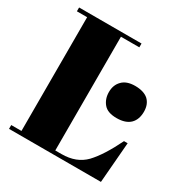

<svg xmlns="http://www.w3.org/2000/svg" viewBox="-162 -829 921 959"><g transform="rotate(30 298.0 -350.0)"><path d="M21 -678C21 -678 80 -678 80 -678C80 -678 80 -22 80 -22C80 -22 21 -22 21 -22C21 -22 21 0 21 0C21 0 551 0 551 0C551 0 570 -234 570 -234C570 -234 549 -234 549 -234C549 -234 549 -234 549 -234C514 -162 480 -109 447 -74C413 -39 368 -22 311 -22C311 -22 275 -22 275 -22C275 -22 275 -678 275 -678C275 -678 381 -678 381 -678C381 -678 381 -700 381 -700C381 -700 21 -700 21 -700C21 -700 21 -678 21 -678ZM459 -315C494 -315 520 -324 537 -341C554 -358 562 -382 562 -411C562 -440 553 -462 536 -478C519 -493 493 -501 460 -501C427 -501 402 -492 386 -475C369 -458 361 -436 361 -409C361 -382 369 -360 384 -342C399 -324 424 -315 459 -315Z"/></g></svg>

Font: Abril Fatface Utterance
Style: Regular
Weight: 500
Designer: Veronika Burian, Jos Scaglione
Foundry: TypeTogether
Version: ""